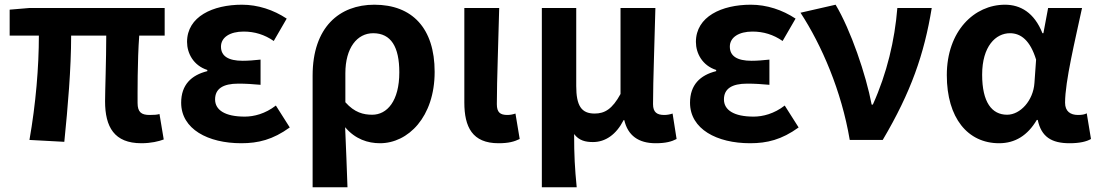

<svg xmlns="http://www.w3.org/2000/svg" viewBox="-20 -594 4659 815"><path d="M580 14C621 14 654 6 675 -2L657 -110C648 -107 634 -106 615 -106C580 -106 564 -118 564 -157C564 -191 563 -336 571 -443H679V-560H104L21 -553V-443H145C145 -310 132 -153 105 0L253 8C268 -141 282 -302 282 -443H431C431 -342 426 -205 426 -164C426 -55 465 14 580 14Z M1004 14C1076 14 1138 -1 1210 -53L1151 -146C1106 -111 1058 -99 1019 -99C935 -99 893 -127 893 -172C893 -217 926 -239 992 -239C1023 -239 1054 -237 1086 -234V-341C1059 -338 1033 -336 1010 -336C949 -336 918 -356 918 -396C918 -436 957 -460 1014 -460C1061 -460 1103 -447 1142 -420L1197 -515C1141 -552 1075 -574 1007 -574C884 -574 774 -524 774 -416C774 -368 801 -316 860 -297V-292C792 -275 749 -234 749 -158C749 -46 863 14 1004 14Z M1307 -273V201H1455C1452 113 1449 38 1445 -54C1488 -3 1542 14 1593 14C1712 14 1825 -97 1825 -289C1825 -474 1730 -574 1569 -574C1421 -574 1307 -479 1307 -273ZM1560 -107C1523 -107 1485 -116 1446 -160V-283C1446 -391 1496 -453 1564 -453C1640 -453 1675 -395 1675 -287C1675 -165 1623 -107 1560 -107Z M2096 14C2140 14 2163 7 2186 -4L2168 -112C2156 -108 2145 -106 2134 -106C2103 -106 2089 -117 2089 -152C2089 -256 2096 -424 2099 -560H1951V-159C1951 -55 1985 14 2096 14Z M2426 -560H2280V201H2428C2420 120 2417 66 2417 -25C2438 3 2466 9 2497 9C2550 9 2596 -23 2627 -84H2630C2645 -19 2690 14 2763 14C2806 14 2831 7 2852 -4L2835 -112C2823 -108 2811 -106 2800 -106C2769 -106 2752 -117 2752 -152C2752 -256 2759 -424 2762 -560H2614V-195C2579 -131 2547 -112 2504 -112C2448 -112 2426 -145 2426 -229Z M3164 14C3236 14 3298 -1 3370 -53L3311 -146C3266 -111 3218 -99 3179 -99C3095 -99 3053 -127 3053 -172C3053 -217 3086 -239 3152 -239C3183 -239 3214 -237 3246 -234V-341C3219 -338 3193 -336 3170 -336C3109 -336 3078 -356 3078 -396C3078 -436 3117 -460 3174 -460C3221 -460 3263 -447 3302 -420L3357 -515C3301 -552 3235 -574 3167 -574C3044 -574 2934 -524 2934 -416C2934 -368 2961 -316 3020 -297V-292C2952 -275 2909 -234 2909 -158C2909 -46 3023 14 3164 14Z M3587 0H3727C3847 -203 3903 -364 3935 -560H3789C3778 -423 3745 -283 3685 -150H3680C3656 -277 3591 -467 3527 -574L3378 -540C3468 -402 3552 -208 3587 0Z M4221 14C4289 14 4342 -19 4381 -85H4385C4400 -13 4444 14 4520 14C4563 14 4592 7 4611 -4L4593 -113C4584 -108 4572 -106 4556 -106C4524 -106 4501 -121 4501 -158C4501 -249 4544 -424 4573 -560H4429L4409 -453H4405C4370 -541 4311 -574 4246 -574C4116 -574 3999 -463 3999 -275C3999 -93 4088 14 4221 14ZM4255 -107C4190 -107 4149 -160 4149 -277C4149 -398 4207 -453 4267 -453C4314 -453 4353 -422 4378 -341L4371 -242C4366 -167 4311 -107 4255 -107Z"/></svg>

Font: Spoqa Han Sans Neo Bold
Style: Bold
Weight: 700
Designer: [Spoqa Han Sans Neo] Dong-huui Kim  Younghwa Kang  Yujin Lee  [Noto Sans] Ryoko NISHIZUKA  (kana & ideographs); Paul D. 
Foundry: Spoqa (http://www.spoqa-han-sans.com)
Version: Version 1.100;hotconv 1.0.109;makeotfexe 2.5.65596